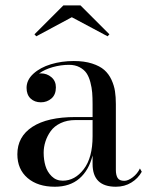

<svg xmlns="http://www.w3.org/2000/svg" viewBox="-20 -700 563 730"><path d="M253 -634.5 118 -562 111 -569.5 221 -679.5H286L396 -569.5L389 -562ZM266.5 -255H332V-304.5Q332 -329 330.5 -348Q329 -367 323.5 -387.8Q318 -408.5 308.8 -422Q299.5 -435.5 282.5 -444.5Q265.5 -453.5 242.5 -453.5Q211.5 -453.5 180.5 -444.8Q149.5 -436 128.5 -420.5Q131 -421 135.5 -421Q158.5 -421 175.5 -406.5Q192.5 -392 192.5 -368Q192.5 -340 175.5 -325.5Q158.5 -311 135.5 -311Q111.5 -311 96.2 -325.5Q81 -340 81 -366Q81 -396 107 -419.8Q133 -443.5 173.8 -455.8Q214.5 -468 260.5 -468Q300.5 -468 330 -458.5Q359.5 -449 376.5 -434Q393.5 -419 403.8 -396.8Q414 -374.5 417.2 -353Q420.5 -331.5 420.5 -304.5V-54Q420.5 -34.5 427.2 -23.5Q434 -12.5 452.5 -12.5Q467 -12.5 484.8 -26Q502.5 -39.5 512 -59.5L519 -47Q505 -21.5 479.2 -5.8Q453.5 10 420.5 10Q332 10 332 -76.5V-109Q318 -52.5 281.8 -21.2Q245.5 10 188.5 10Q123.5 10 84.8 -23.2Q46 -56.5 46 -113.5Q46 -180.5 103.2 -217.8Q160.5 -255 266.5 -255ZM218.5 -13Q265 -13 298.5 -56.8Q332 -100.5 332 -182V-243.5H266.5Q235 -243.5 210.8 -232Q186.5 -220.5 173 -201.8Q159.5 -183 152.8 -162Q146 -141 146 -119.5Q146 -92.5 152.8 -69.5Q159.5 -46.5 176.5 -29.8Q193.5 -13 218.5 -13Z"/></svg>

Font: Bodoni* 16pt
Style: Regular
Weight: 400
Version: Version 2.3